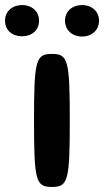

<svg xmlns="http://www.w3.org/2000/svg" viewBox="-70 -742 413 762"><path d="M207 -264C207 -504 200 -528 136 -528C72 -528 65 -504 65 -264C65 -24 72 0 136 0C200 0 207 -24 207 -264ZM18 -598C56 -598 85 -622 85 -660C85 -697 56 -722 18 -722C-20 -722 -50 -698 -50 -660C-50 -621 -21 -598 18 -598ZM256 -597C294 -597 323 -622 323 -660C323 -697 294 -722 256 -722C218 -722 188 -698 188 -660C188 -622 217 -597 256 -597Z"/></svg>

Font: Asimov Print
Style: A
Weight: 500
Designer: Google
Version: Version 2.000980: 2014